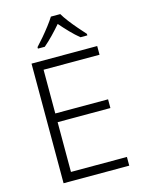

<svg xmlns="http://www.w3.org/2000/svg" viewBox="-138 -1027 828 1107"><g transform="rotate(-15 276.5 -473.5)"><path d="M492 0H100V-714H492V-662H158V-401H473V-349H158V-52H492ZM334 -947Q346 -926 367 -898.5Q388 -871 411.5 -844Q435 -817 453 -797V-788H412Q385 -810 357 -839Q329 -868 305 -896Q281 -868 253.5 -839.5Q226 -811 199 -788H158V-797Q177 -817 200 -844Q223 -871 244 -898.5Q265 -926 278 -947Z"/></g></svg>

Font: Noto Sans Hebrew Light
Style: Regular
Weight: 300
Designer: Monotype Design Team
Foundry: Monotype Imaging Inc.
Version: Version 2.003